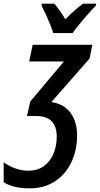

<svg xmlns="http://www.w3.org/2000/svg" viewBox="-86 -786 544 1046"><path d="M76 240Q29 240 -5.5 231.5Q-40 223 -66 207V98Q-38 119 -2.5 131.5Q33 144 66 144Q120 144 154.5 118Q189 92 206 50Q223 8 223 -41Q223 -154 111 -154H61L79 -233L262 -451H73L92 -542H417L402 -467L194 -230Q264 -219 299 -170.5Q334 -122 334 -48Q334 32 303 97.5Q272 163 214 201.5Q156 240 76 240ZM204 -606Q198 -626 187 -653.5Q176 -681 163.5 -708Q151 -735 141 -754L142 -766H210Q222 -752 238 -730Q254 -708 270 -681Q296 -707 320 -728.5Q344 -750 366 -766H438L436 -755Q419 -738 394.5 -710.5Q370 -683 346.5 -654.5Q323 -626 310 -606Z"/></svg>

Font: Noto Sans Condensed SemiBold
Style: Italic
Weight: 600
Width: 3
Italic angle: -12°
Designer: Monotype Design Team
Foundry: Monotype Imaging Inc.
Version: Version 2.013; ttfautohint (v1.8.4.7-5d5b)